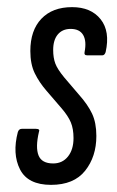

<svg xmlns="http://www.w3.org/2000/svg" viewBox="-20 -512 327 538"><path d="M123 6Q58 6 36 -37.5Q14 -81 30 -142Q33 -151 41 -151H81Q93 -151 89 -142Q79 -99 88 -76.5Q97 -54 129 -54Q155 -54 170.5 -73.5Q186 -93 186 -125Q186 -151 178.5 -169Q171 -187 153 -208L110 -258Q90 -281 77.5 -306.5Q65 -332 65 -369Q65 -427 96 -459.5Q127 -492 182 -492Q235 -492 262 -458Q289 -424 276 -366Q273 -357 267 -357H224Q215 -357 217 -366Q223 -397 213 -414Q203 -431 178 -431Q155 -431 142 -415.5Q129 -400 129 -372Q129 -350 135 -334Q141 -318 160 -295L201 -247Q226 -219 238 -193.5Q250 -168 250 -131Q250 -73 218.5 -33.5Q187 6 123 6Z"/></svg>

Font: Sofia Sans Extra Condensed
Style: Italic
Weight: 400
Italic angle: -9°
Designer: Botio Nikoltchev, Ani Petrova
Foundry: lettersoup
Version: Version 4.101; ttfautohint (v1.8.4.7-5d5b)